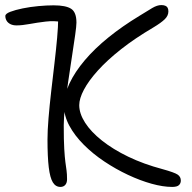

<svg xmlns="http://www.w3.org/2000/svg" viewBox="-20 -727 757 756"><path d="M658 9Q622 9 577 -3.5Q532 -16 484 -38.5Q436 -61 391 -91Q346 -121 310 -157Q274 -193 253 -232Q232 -271 232 -310Q232 -353 253.5 -398.5Q275 -444 314 -490Q353 -536 407.5 -580Q462 -624 528 -664Q560 -684 579.5 -695.5Q599 -707 615 -707Q624 -707 630.5 -704.5Q637 -702 640 -696.5Q643 -691 643 -682Q643 -665 628.5 -651Q614 -637 584 -619Q511 -576 456.5 -533Q402 -490 365.5 -449.5Q329 -409 310.5 -374Q292 -339 292 -313Q292 -280 315 -244Q338 -208 381.5 -173.5Q425 -139 485 -110Q545 -81 620 -61Q667 -48 679.5 -39.5Q692 -31 692 -16Q692 -5 684.5 2Q677 9 658 9ZM218 9Q199 9 188 -9Q177 -27 172 -68Q167 -109 167 -178Q167 -212 171 -261Q175 -310 181.5 -366.5Q188 -423 194.5 -478Q201 -533 205 -578.5Q209 -624 209 -651L227 -640Q193 -646 159.5 -642Q126 -638 96.5 -632.5Q67 -627 45 -627Q31 -627 21 -632Q11 -637 6 -645.5Q1 -654 1 -664Q1 -673 20.5 -680.5Q40 -688 69.5 -694Q99 -700 131.5 -703Q164 -706 191 -706Q239 -706 260 -692.5Q281 -679 281 -638Q281 -625 276 -589.5Q271 -554 263.5 -505.5Q256 -457 248.5 -405.5Q241 -354 236 -308.5Q231 -263 231 -234Q231 -174 233 -140.5Q235 -107 237.5 -88.5Q240 -70 242 -56Q244 -42 244 -21Q244 -7 237 1Q230 9 218 9Z"/></svg>

Font: Shantell Sans Light
Style: Regular
Weight: 300
Designer: Stephen Nixon, Anya Danilova, Shantell Martin
Foundry: Arrow Type
Version: Version 1.011;[c5ecc13dd]